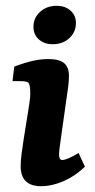

<svg xmlns="http://www.w3.org/2000/svg" viewBox="-20 -633 327 660"><path d="M121 7Q51 7 51 -62Q51 -81 54.5 -107Q58 -133 61 -152L80 -271Q82 -286 83 -293.5Q84 -301 84 -312Q84 -344 77 -349Q70 -354 53 -354H23L29 -404Q66 -418 93.5 -424Q121 -430 146 -430Q184 -430 200.5 -416Q217 -402 217 -372Q217 -360 215.5 -344.5Q214 -329 212 -318L188 -148Q186 -134 184.5 -121.5Q183 -109 183 -101Q183 -83 194 -83Q202 -83 216 -89Q230 -95 250 -107L272 -60Q239 -28 199 -10.5Q159 7 121 7ZM161 -481Q132 -481 113.5 -497.5Q95 -514 95 -541Q95 -571 117.5 -592Q140 -613 175 -613Q204 -613 222.5 -596.5Q241 -580 241 -554Q241 -523 218.5 -502Q196 -481 161 -481Z"/></svg>

Font: Rasa
Style: Bold Italic
Weight: 700
Italic angle: -7.10001°
Designer: Anna Giedrys (Yrsa+Rasa design), David Brezina (Yrsa art-direction, Rasa art-direction, design)
Foundry: Rosetta Type Foundry
Version: Version 2.004